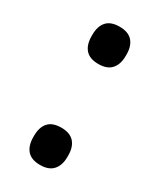

<svg xmlns="http://www.w3.org/2000/svg" viewBox="-132 -510 472 569"><g transform="rotate(30 104.5 -225.5)"><path d="M104.5 10.5Q74.5 10.5 60.2 -5.8Q46 -22 46 -51V-56Q46 -85 60.2 -101Q74.5 -117 104.5 -117Q134 -117 148.5 -101Q163 -85 163 -56V-51Q163 -22 148.5 -5.8Q134 10.5 104.5 10.5ZM104.5 -335Q74.5 -335 60.2 -351.2Q46 -367.5 46 -396.5V-401.5Q46 -430.5 60.2 -446.5Q74.5 -462.5 104.5 -462.5Q134 -462.5 148.5 -446.5Q163 -430.5 163 -401.5V-396.5Q163 -367.5 148.5 -351.2Q134 -335 104.5 -335Z"/></g></svg>

Font: Anek Latin Medium
Style: Regular
Weight: 500
Designer: Yesha Goshar
Foundry: Ek Type
Version: Version 1.003